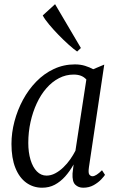

<svg xmlns="http://www.w3.org/2000/svg" viewBox="-20 -866 554 896"><path d="M395 -85.5Q391 -57.5 397.5 -50.5Q404 -43.5 411.5 -43.5Q420 -43.5 431.2 -50.8Q442.5 -58 456 -71.5L470 -50Q466 -43.5 452.5 -29Q439 -14.5 417.5 -2.2Q396 10 368 10Q346 10 331.2 -4.2Q316.5 -18.5 318.5 -56.5L323.5 -98.5Q305.5 -66.5 283.8 -42.2Q262 -18 235.8 -4Q209.5 10 176.5 10Q135 10 102.5 -13.5Q70 -37 51.8 -82.5Q33.5 -128 33.5 -194.5Q33.5 -246.5 47.5 -299.5Q61.5 -352.5 87.2 -400.2Q113 -448 149.2 -485.2Q185.5 -522.5 231.2 -544Q277 -565.5 329.5 -565.5Q355.5 -565.5 377 -558.8Q398.5 -552 415 -543L466.5 -564.5ZM383 -495Q372 -507 357.5 -512.5Q343 -518 323.5 -518Q287.5 -518 255.2 -501.2Q223 -484.5 196.8 -454.5Q170.5 -424.5 151.8 -384.2Q133 -344 122.5 -296.8Q112 -249.5 112 -199Q112 -155 122.5 -120.2Q133 -85.5 152.2 -66Q171.5 -46.5 197 -46.5Q217.5 -46.5 237.5 -57Q257.5 -67.5 275.5 -84.8Q293.5 -102 307.8 -122.5Q322 -143 332 -162.5ZM340 -625.5Q324 -636.5 300.5 -657.5Q277 -678.5 252.8 -703.5Q228.5 -728.5 208.5 -752.5Q188.5 -776.5 179.5 -794L237 -846.5L357.5 -642Z"/></svg>

Font: Merriweather 24pt SemiCondensed Light
Style: Italic
Weight: 300
Width: 4
Italic angle: -7.8°
Designer: Eben Sorkin
Foundry: Eben Sorkin
Version: Version 2.101